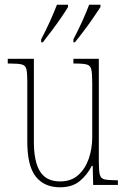

<svg xmlns="http://www.w3.org/2000/svg" viewBox="-20 -786 540 816"><path d="M235 10Q168 10 132 -35.5Q96 -81 96 -184V-443Q96 -477 92 -492.5Q88 -508 73 -512Q58 -516 23 -516H13V-536H124V-182Q124 -129 135 -91.5Q146 -54 170.5 -34.5Q195 -15 236 -15Q282 -15 312 -41.5Q342 -68 357 -111Q372 -154 372 -203V-431Q372 -471 368.5 -489Q365 -507 350 -511.5Q335 -516 300 -516H292V-536H400V-99Q400 -61 404 -44.5Q408 -28 423 -24Q438 -20 470 -20H481V0H376L374 -81H370Q351 -43 319 -16.5Q287 10 235 10ZM292 -619Q313 -659 329.5 -695.5Q346 -732 359 -766H407V-756Q396 -739 377.5 -712Q359 -685 338 -657Q317 -629 298 -606H292ZM155 -619Q176 -659 192.5 -695.5Q209 -732 222 -766H269V-756Q259 -739 240.5 -712Q222 -685 201 -657Q180 -629 162 -606H155Z"/></svg>

Font: Noto Serif Khmer Condensed Thin
Style: Regular
Weight: 250
Width: 3
Designer: Danh Hong and the Monotype Design Team
Foundry: Monotype Imaging Inc.
Version: Version 2.004